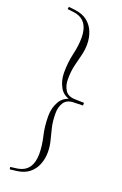

<svg xmlns="http://www.w3.org/2000/svg" viewBox="-163 -781 602 947"><g transform="rotate(20 138.0 -307.5)"><path d="M256 -314.5V-300.5L206.5 -299Q171.5 -298 156.5 -274.8Q141.5 -251.5 141.5 -219Q141.5 -177.5 149.2 -144.8Q157 -112 164.5 -83.2Q172 -54.5 172 -24.5Q172 9.5 160.2 39.5Q148.5 69.5 123.5 89.8Q98.5 110 58 115L24 119L22 107L53 103Q96 97.5 115.5 70.2Q135 43 135 -1.5Q135 -44.5 123.8 -91.8Q112.5 -139 112.5 -194Q112.5 -237 133 -272Q153.5 -307 204 -313V-302Q153.5 -308 133 -343Q112.5 -378 112.5 -421Q112.5 -476 123.8 -523.2Q135 -570.5 135 -613Q135 -658 115.5 -685.2Q96 -712.5 53 -718L22 -721.5L24 -734L58 -730Q98.5 -725 123.5 -704.8Q148.5 -684.5 160.2 -654.5Q172 -624.5 172 -590.5Q172 -560.5 164.5 -531.8Q157 -503 149.2 -470.5Q141.5 -438 141.5 -396Q141.5 -364 156.5 -340.5Q171.5 -317 206.5 -316Z"/></g></svg>

Font: Newsreader 60pt ExtraLight
Style: Regular
Weight: 250
Designer: Hugues Gentile
Foundry: Production Type
Version: Version 1.003